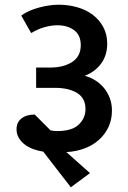

<svg xmlns="http://www.w3.org/2000/svg" viewBox="-20 -666 544 813"><path d="M194 -114Q209 -111 222 -111Q285 -111 313.5 -138.5Q342 -166 342 -204Q342 -250 307 -272Q272 -294 212 -294H133V-380H193Q249 -380 285.5 -403.5Q322 -427 322 -475Q322 -517 294 -538Q266 -559 223 -559Q199 -559 170.5 -551.5Q142 -544 112 -526L70 -600Q100 -622 145 -634Q190 -646 229 -646Q269 -646 306.5 -635.5Q344 -625 372 -604Q400 -583 417 -552Q434 -521 434 -481Q434 -433 409 -398Q384 -363 339 -345Q362 -339 383 -326Q404 -313 419.5 -294.5Q435 -276 444.5 -251.5Q454 -227 454 -198Q454 -159 439 -127.5Q424 -96 398 -73Q372 -50 336.5 -37Q301 -24 261 -22L361 67L280 127L163 -24Q142 -27 121.5 -34.5Q101 -42 85.5 -53.5Q70 -65 60 -81.5Q50 -98 50 -119Q50 -148 71 -164.5Q92 -181 127 -181Z"/></svg>

Font: Mukta SemiBold
Style: Regular
Weight: 600
Designer: Girish Dalvi and Yashodeep Gholap
Foundry: Ek Type
Version: Version 2.538;PS 1.002;hotconv 16.6.51;makeotf.lib2.5.65220;